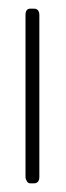

<svg xmlns="http://www.w3.org/2000/svg" viewBox="-20 -424 153 444"><path d="M58 0H50Q45 0 42 -5Q39 -10 39 -15V-389Q39 -404 50 -404H58Q71 -404 71 -389V-15Q71 0 58 0Z"/></svg>

Font: Chathura
Style: Regular
Weight: 300
Designer: Appaji Ambarisha Darbha
Foundry: Aditya Fonts
Version: Version 1.00 2015